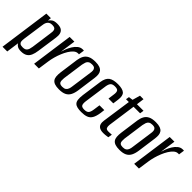

<svg xmlns="http://www.w3.org/2000/svg" viewBox="54 -1313 2156 2156"><g transform="rotate(45 1132.0 -235.5)"><path d="M-1 116 84 -495H156L152 -453Q164 -472 185.5 -487Q207 -502 252 -502Q296 -502 319 -487.5Q342 -473 349.5 -445.5Q357 -418 351 -379L316 -136Q310 -91 296 -59Q282 -27 254.5 -10Q227 7 181 7Q144 7 123.5 -5.5Q103 -18 95 -35L74 116ZM162 -39Q194 -39 209 -51Q224 -63 230 -82.5Q236 -102 239 -123L273 -369Q276 -385 276.5 -400.5Q277 -416 273 -428Q269 -440 256.5 -446.5Q244 -453 220 -453Q196 -453 181.5 -444.5Q167 -436 159 -422.5Q151 -409 147 -393Q143 -377 142 -363L107 -118Q104 -96 105.5 -78Q107 -60 119.5 -49.5Q132 -39 162 -39Z M385 0 454 -495H529L502 -308Q508 -329 520 -361Q532 -393 551.5 -425Q571 -457 597.5 -478.5Q624 -500 657 -500Q661 -500 667 -500Q673 -500 676 -499L666 -430Q664 -431 659.5 -431.5Q655 -432 650 -431Q625 -431 601.5 -410.5Q578 -390 558 -357.5Q538 -325 522 -286Q506 -247 495 -206.5Q484 -166 479 -131L460 0Z M785 7Q743 7 717 -2Q691 -11 677.5 -29.5Q664 -48 661.5 -76.5Q659 -105 664 -143L695 -368Q701 -409 717.5 -439.5Q734 -470 767 -486.5Q800 -503 857 -503Q899 -503 925 -493.5Q951 -484 964 -466Q977 -448 979.5 -423.5Q982 -399 978 -368L947 -143Q940 -92 922.5 -58.5Q905 -25 872 -9Q839 7 785 7ZM791 -40Q821 -40 836.5 -51.5Q852 -63 859 -82.5Q866 -102 868 -123L903 -373Q907 -395 905.5 -413.5Q904 -432 892 -443.5Q880 -455 850 -455Q820 -455 804.5 -443.5Q789 -432 782.5 -413.5Q776 -395 772 -373L737 -123Q735 -102 736 -82.5Q737 -63 749 -51.5Q761 -40 791 -40Z M1142 10Q1106 10 1080 4Q1054 -2 1038.5 -17.5Q1023 -33 1019 -62.5Q1015 -92 1021 -139L1055 -380Q1066 -451 1103 -477.5Q1140 -504 1214 -504Q1287 -504 1317 -477.5Q1347 -451 1337 -380L1328 -314H1252L1262 -388Q1268 -427 1257.5 -444.5Q1247 -462 1208 -462Q1170 -462 1154 -444.5Q1138 -427 1132 -388L1093 -111Q1088 -68 1098.5 -50.5Q1109 -33 1147 -33Q1186 -33 1201.5 -50.5Q1217 -68 1223 -111L1234 -189H1310L1304 -139Q1295 -77 1275.5 -45Q1256 -13 1223 -1.5Q1190 10 1142 10Z M1483 2Q1461 2 1442.5 -3Q1424 -8 1411 -19.5Q1398 -31 1392.5 -50.5Q1387 -70 1391 -100L1441 -448H1396L1403 -488L1453 -495L1479 -587H1535L1523 -495H1627L1620 -448H1516L1469 -113Q1466 -87 1473 -69Q1480 -51 1512 -51Q1525 -51 1542 -52Q1559 -53 1565 -54L1558 -6Q1554 -5 1542.5 -3Q1531 -1 1515.5 0.5Q1500 2 1483 2Z M1745 7Q1703 7 1677 -2Q1651 -11 1637.5 -29.5Q1624 -48 1621.5 -76.5Q1619 -105 1624 -143L1655 -368Q1661 -409 1677.5 -439.5Q1694 -470 1727 -486.5Q1760 -503 1817 -503Q1859 -503 1885 -493.5Q1911 -484 1924 -466Q1937 -448 1939.5 -423.5Q1942 -399 1938 -368L1907 -143Q1900 -92 1882.5 -58.5Q1865 -25 1832 -9Q1799 7 1745 7ZM1751 -40Q1781 -40 1796.5 -51.5Q1812 -63 1819 -82.5Q1826 -102 1828 -123L1863 -373Q1867 -395 1865.5 -413.5Q1864 -432 1852 -443.5Q1840 -455 1810 -455Q1780 -455 1764.5 -443.5Q1749 -432 1742.5 -413.5Q1736 -395 1732 -373L1697 -123Q1695 -102 1696 -82.5Q1697 -63 1709 -51.5Q1721 -40 1751 -40Z M1974 0 2043 -495H2118L2091 -308Q2097 -329 2109 -361Q2121 -393 2140.5 -425Q2160 -457 2186.5 -478.5Q2213 -500 2246 -500Q2250 -500 2256 -500Q2262 -500 2265 -499L2255 -430Q2253 -431 2248.5 -431.5Q2244 -432 2239 -431Q2214 -431 2190.5 -410.5Q2167 -390 2147 -357.5Q2127 -325 2111 -286Q2095 -247 2084 -206.5Q2073 -166 2068 -131L2049 0Z"/></g></svg>

Font: Alumni Sans Medium
Style: Italic
Weight: 500
Italic angle: -8°
Designer: Robert E. Leuschke
Foundry: Robert E. Leuschke
Version: Version 1.016